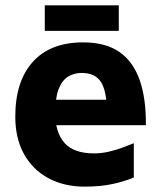

<svg xmlns="http://www.w3.org/2000/svg" viewBox="-20 -681 602 716"><path d="M295 15Q219 15 160.5 -16.5Q102 -48 69.5 -106.5Q37 -165 37 -246Q37 -378 102.5 -450.5Q168 -523 290 -523Q374 -523 425.5 -487Q477 -451 501 -382Q525 -313 524 -214H139L123 -309H401L379 -262Q378 -343 356 -376Q334 -409 284 -409Q256 -409 233.5 -395Q211 -381 198.5 -348.5Q186 -316 186 -259Q186 -187 220.5 -148Q255 -109 331 -109Q359 -109 386.5 -115.5Q414 -122 438 -131Q462 -140 479 -147V-19Q443 -4 398.5 5.5Q354 15 295 15ZM147 -566V-661H423V-566Z"/></svg>

Font: Maven Pro
Style: Bold
Weight: 700
Designer: Joe Prince
Foundry: Joe Prince
Version: Version 2.103